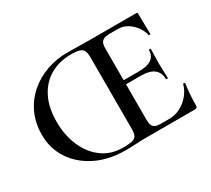

<svg xmlns="http://www.w3.org/2000/svg" viewBox="-123 -844 1172 1064"><g transform="rotate(-30 463.0 -311.5)"><path d="M410 4Q302 4 220.5 -36.5Q139 -77 94 -146Q49 -215 49 -301Q49 -376 76.5 -436Q104 -496 153 -539Q202 -582 265.5 -604.5Q329 -627 399 -627Q433 -627 473 -626Q513 -625 549 -625H838Q847 -625 847 -616L849 -486Q849 -484 843.5 -483.5Q838 -483 838 -486Q833 -511 815 -537.5Q797 -564 769 -582Q741 -600 707 -600H658Q633 -600 619 -594.5Q605 -589 599 -576.5Q593 -564 593 -543V-85Q593 -64 598 -51Q603 -38 615.5 -32Q628 -26 649 -26H707Q742 -26 775.5 -43Q809 -60 834 -90Q859 -120 868 -155Q869 -158 874.5 -157Q880 -156 880 -154Q876 -126 873 -87Q870 -48 870 -15Q870 0 855 0H543Q512 0 477.5 2Q443 4 410 4ZM799 -226Q799 -268 771.5 -290Q744 -312 687 -312H547V-338H689Q745 -338 771.5 -357Q798 -376 798 -412Q798 -415 804 -415Q810 -415 810 -412Q810 -380 809 -362Q808 -344 808 -325Q808 -301 809.5 -277.5Q811 -254 811 -226Q811 -224 805 -224Q799 -224 799 -226ZM404 -16Q442 -16 462 -20.5Q482 -25 489.5 -39.5Q497 -54 497 -81V-540Q497 -567 490.5 -581.5Q484 -596 465.5 -602Q447 -608 410 -608Q336 -608 278.5 -575Q221 -542 188.5 -478.5Q156 -415 156 -323Q156 -237 186.5 -167Q217 -97 272.5 -56.5Q328 -16 404 -16Z"/></g></svg>

Font: Cormorant Garamond Light SemiBold
Style: Regular
Weight: 600
Version: Version 4.001